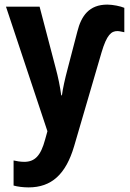

<svg xmlns="http://www.w3.org/2000/svg" viewBox="-20 -574 563 834"><path d="M446 -554C367 -554 333 -505 316 -437L274 -276C262 -231 253 -190 249 -160H246C241 -198 232 -241 222 -278L152 -545H6L186 -4L176 32C157 103 131 129 85 129C70 129 51 126 39 123V232C57 237 81 240 104 240C204 240 266 183 302 61L421 -346C444 -424 464 -439 490 -439C499 -439 509 -436 520 -434V-540C504 -547 470 -554 446 -554Z"/></svg>

Font: Noto Sans Display SemiCondensed
Style: Bold
Weight: 700
Width: 4
Designer: Monotype Design Team
Foundry: Monotype Imaging Inc.
Version: Version 1.900